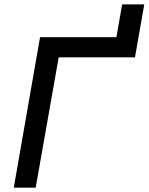

<svg xmlns="http://www.w3.org/2000/svg" viewBox="-20 -865 685 885"><path d="M43.5 0 164.6 -693.4H516.6L543 -844.7H645L602.1 -600.6H250.5L144.5 0Z"/></svg>

Font: Cascadia Mono
Style: Italic
Weight: 400
Italic angle: -10°
Monospace: yes
Designer: Aaron Bell
Foundry: Saja Typeworks
Version: Version 2404.023; ttfautohint (v1.8.4)